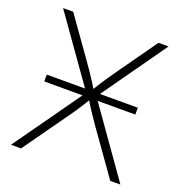

<svg xmlns="http://www.w3.org/2000/svg" viewBox="-131 -841 903 955"><g transform="rotate(20 320.5 -364.0)"><path d="M78.6 -352.5V-388.7H560.5V-352.5ZM30.8 0 305.7 -387.2V-354L41.5 -727.5H95.2L239.3 -524.4Q256.8 -499.5 271.2 -478.5Q285.6 -457.5 299.1 -436.5Q312.5 -415.5 327.1 -391.1H314.9Q329.6 -415.5 343 -436.5Q356.4 -457.5 370.8 -478.5Q385.3 -499.5 402.8 -524.4L546.9 -727.5H600.1L335.9 -354.5V-388.2L609.9 0H556.2L397.9 -223.1Q382.3 -246.1 368.4 -266.1Q354.5 -286.1 341.3 -306.6Q328.1 -327.1 314 -351.1H327.1Q313 -327.6 300 -307.1Q287.1 -286.6 273.2 -266.4Q259.3 -246.1 242.7 -223.1L84 0Z"/></g></svg>

Font: Inter ExtraLight
Style: Regular
Weight: 250
Designer: Rasmus Andersson
Foundry: rsms
Version: Version 4.001;git-66647c0bb